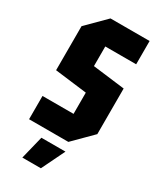

<svg xmlns="http://www.w3.org/2000/svg" viewBox="-223 -775 879 1050"><g transform="rotate(30 216.0 -250.0)"><path d="M37 0V-147H233V-281L31 -306V-584L147 -700H394V-553H199V-429L401 -404V-116L285 0ZM110 200 146 54H298L227 200Z"/></g></svg>

Font: Tektur Condensed
Style: Bold
Weight: 700
Width: 3
Designer: Adam Jagosz
Foundry: Adam Jagosz
Version: Version 1.005;gftools[0.9.30]